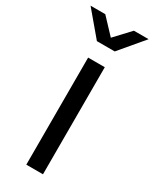

<svg xmlns="http://www.w3.org/2000/svg" viewBox="-208 -838 737 916"><g transform="rotate(30 160.0 -380.0)"><path d="M110.8 -653.8 0 -785.2H81.1L160.2 -701.2L238.8 -785.2H319.8L209 -653.8ZM113.8 -564.9H205.6V24.9H113.8Z"/></g></svg>

Font: FORM UDPGothic
Style: Regular
Weight: 400
Foundry: Pronama LLC
Version: Version 1.05101